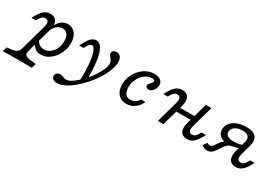

<svg xmlns="http://www.w3.org/2000/svg" viewBox="-52 -1161 2960 2090"><g transform="rotate(30 1428.0 -116.5)"><path d="M397.6 -424.2Q456.5 -424.2 492.7 -379Q529 -333.9 529 -258.1Q529 -204.8 510.9 -156.5Q492.7 -108.1 460.9 -69.8Q429 -31.5 388.7 -9.3Q348.4 12.9 304.8 12.9Q260.5 12.9 229.8 -10.1Q199.2 -33.1 189.5 -72.6L210.5 -117.7Q223.4 -87.1 247.6 -70.6Q271.8 -54 304 -54Q335.5 -54 362.9 -68.5Q390.3 -83.1 410.9 -108.5Q431.5 -133.9 443.1 -168.1Q454.8 -202.4 454.8 -241.1Q454.8 -296 432.3 -325.4Q409.7 -354.8 369.4 -354.8Q333.1 -354.8 302.4 -329.4Q271.8 -304 251.6 -256.5L254.8 -307.3Q278.2 -364.5 314.9 -394.4Q351.6 -424.2 397.6 -424.2ZM170.2 -206.5 188.7 -273.4Q199.2 -312.1 190.3 -334.3Q181.5 -356.5 152.4 -356.5Q131.5 -356.5 116.5 -345.2Q101.6 -333.9 89.5 -312.9L72.6 -283.9H16.9L36.3 -318.5Q58.1 -357.3 79 -380.6Q100 -404 123.8 -414.9Q147.6 -425.8 175.8 -425.8Q214.5 -425.8 237.5 -407.7Q260.5 -389.5 266.1 -354.4Q271.8 -319.4 258.1 -269.4L240.3 -206.5ZM97.6 183.9Q62.1 183.9 33.5 184.3Q4.8 184.7 -20.6 185.1Q-46 185.5 -71 186.3L-54.8 129.8L-4 123.4Q31.5 118.5 51.2 110.9Q71 103.2 81.5 87.5Q91.9 71.8 100 43.5L170.2 -206.5H240.3L170.2 43.5Q158.9 85.5 178.2 101.6Q197.6 117.7 268.5 123.4L309.7 127.4L293.5 184.7Q275 184.7 244.4 184.3Q213.7 183.9 176.6 183.5Q139.5 183.1 100 183.9H96Z M612.9 192.7Q580.6 192.7 561.3 178.6Q541.9 164.5 541.9 141.1Q541.9 119.4 557.7 105.2Q573.4 91.1 598.4 91.1Q610.5 91.1 621 94Q631.5 96.8 640.7 100.8Q650 104.8 659.3 107.7Q668.5 110.5 679 110.5Q704.8 110.5 738.3 90.7Q771.8 71 808.5 37.5Q845.2 4 880.2 -36.7Q915.3 -77.4 943.5 -121Q971.8 -164.5 988.7 -204Q1005.6 -243.5 1005.6 -273.4Q1005.6 -295.2 998 -309.7Q990.3 -324.2 980.6 -335.5Q971 -346.8 963.3 -357.7Q955.6 -368.5 955.6 -383.1Q955.6 -402.4 970.2 -414.1Q984.7 -425.8 1007.3 -425.8Q1040.3 -425.8 1058.9 -402.8Q1077.4 -379.8 1077.4 -337.1Q1077.4 -288.7 1055.2 -230.6Q1033.1 -172.6 995.2 -113.3Q957.3 -54 909.3 0.8Q861.3 55.6 809.3 98.8Q757.3 141.9 706.5 167.3Q655.6 192.7 612.9 192.7ZM812.9 79.8Q817.7 5.6 816.5 -60.5Q815.3 -126.6 809.3 -181Q803.2 -235.5 792.7 -274.6Q782.3 -313.7 768.5 -335.1Q754.8 -356.5 738.7 -356.5Q725.8 -356.5 714.5 -347.2Q703.2 -337.9 692.7 -319.4L673.4 -283.9H617.7L650 -342.7Q673.4 -385.5 699.2 -405.6Q725 -425.8 752.4 -425.8Q796.8 -425.8 825 -379Q853.2 -332.3 866.9 -235.1Q880.6 -137.9 879.8 13.7Q864.5 30.6 852.4 43.1Q840.3 55.6 830.6 64.5Q821 73.4 812.9 79.8Z M1377.4 11.3Q1311.3 11.3 1273 -31.9Q1234.7 -75 1234.7 -150.8Q1234.7 -205.6 1254.4 -255.2Q1274.2 -304.8 1308.9 -343.1Q1343.5 -381.5 1388.3 -403.6Q1433.1 -425.8 1483.1 -425.8Q1533.1 -425.8 1561.7 -404.4Q1590.3 -383.1 1590.3 -345.2Q1590.3 -319.4 1579 -296Q1567.7 -272.6 1549.6 -258.5Q1531.5 -244.4 1510.5 -244.4Q1493.5 -244.4 1483.5 -252.8Q1473.4 -261.3 1473.4 -275Q1473.4 -287.1 1480.2 -297.2Q1487.1 -307.3 1496 -316.1Q1504.8 -325 1511.7 -333.9Q1518.5 -342.7 1518.5 -352.4Q1518.5 -371.8 1484.7 -371.8Q1450.8 -371.8 1419 -354.8Q1387.1 -337.9 1362.5 -308.5Q1337.9 -279 1323.4 -241.5Q1308.9 -204 1308.9 -163.7Q1308.9 -108.1 1329.8 -79Q1350.8 -50 1391.9 -50Q1424.2 -50 1450 -64.9Q1475.8 -79.8 1496 -111.3H1550.8Q1523.4 -51.6 1478.6 -20.2Q1433.9 11.3 1377.4 11.3Z M1828.2 -206.5 1846.8 -273.4Q1857.3 -312.1 1848.4 -334.3Q1839.5 -356.5 1810.5 -356.5Q1789.5 -356.5 1774.6 -345.2Q1759.7 -333.9 1747.6 -312.9L1730.6 -283.9H1675L1694.4 -318.5Q1716.1 -357.3 1737.1 -380.6Q1758.1 -404 1781.9 -414.9Q1805.6 -425.8 1833.9 -425.8Q1872.6 -425.8 1895.6 -407.7Q1918.5 -389.5 1924.2 -354.4Q1929.8 -319.4 1916.1 -269.4L1898.4 -206.5ZM1770.2 0 1828.2 -206.5H1898.4L1840.3 0ZM1862.1 -188.7 1878.2 -245.2H2120.2L2104 -188.7ZM2077.4 -206.5 2135.5 -412.9H2205.6L2147.6 -206.5ZM2129 -139.5Q2118.5 -100.8 2127.4 -78.6Q2136.3 -56.5 2165.3 -56.5Q2186.3 -56.5 2201.2 -68.1Q2216.1 -79.8 2228.2 -100L2245.2 -129H2300.8L2281.5 -94.4Q2260.5 -56.5 2239.1 -32.7Q2217.7 -8.9 2194.4 2Q2171 12.9 2141.9 12.9Q2103.2 12.9 2080.2 -5.2Q2057.3 -23.4 2051.6 -58.5Q2046 -93.5 2059.7 -143.5L2077.4 -206.5H2147.6Z M2752.4 11.3Q2693.5 11.3 2671.8 -30.2Q2650 -71.8 2670.2 -145.2L2704.8 -268.5Q2719.4 -319.4 2699.2 -345.2Q2679 -371 2624.2 -371Q2586.3 -371 2556.9 -359.7Q2527.4 -348.4 2510.9 -328.2Q2494.4 -308.1 2494.4 -281.5Q2494.4 -250 2520.2 -233.9Q2546 -217.7 2595.2 -217.7Q2628.2 -217.7 2658.9 -223.8Q2689.5 -229.8 2704.8 -239.5L2701.6 -198.4Q2681.5 -183.1 2639.5 -172.6Q2597.6 -162.1 2557.3 -162.1Q2493.5 -162.1 2457.3 -190.7Q2421 -219.4 2421 -270.2Q2421 -316.1 2449.2 -351.2Q2477.4 -386.3 2527 -406Q2576.6 -425.8 2640.3 -425.8Q2729.8 -425.8 2762.9 -384.3Q2796 -342.7 2772.6 -258.9L2739.5 -141.1Q2729 -101.6 2738.3 -79.8Q2747.6 -58.1 2775.8 -58.1Q2796 -58.1 2810.5 -68.1Q2825 -78.2 2838.7 -101.6L2855.6 -130.6H2911.3L2891.9 -96Q2859.7 -38.7 2827.4 -13.7Q2795.2 11.3 2752.4 11.3ZM2392.7 11.3Q2373.4 11.3 2356 4.4Q2338.7 -2.4 2323.4 -15.3L2357.3 -63.7Q2373.4 -52.4 2389.5 -52.4Q2405.6 -52.4 2417.3 -60.9Q2429 -69.4 2442.7 -91.1L2454.8 -109.7Q2471 -133.9 2485.5 -148Q2500 -162.1 2518.1 -171Q2536.3 -179.8 2561.3 -187.1L2613.7 -166.1Q2583.1 -162.1 2564.5 -149.6Q2546 -137.1 2525 -106.5L2479 -38.7Q2461.3 -13.7 2441.1 -1.2Q2421 11.3 2392.7 11.3Z"/></g></svg>

Font: Playfair 5pt SemiExpanded Light
Style: Italic
Weight: 300
Width: 6
Italic angle: -15.6°
Designer: Claus Eggers Sørensen
Foundry: Claus Eggers Sørensen
Version: Version 2.203